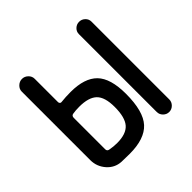

<svg xmlns="http://www.w3.org/2000/svg" viewBox="-141 -648 782 782"><g transform="rotate(-45 250.0 -257.0)"><path d="M378.9 -36.1V-484.4Q378.9 -499 389.6 -509.3Q400.4 -519.5 415 -519.5Q429.7 -519.5 440.4 -509.3Q451.2 -499 451.2 -484.4V-36.1Q451.2 -21.5 440.4 -10.7Q429.7 0 415 0Q400.4 0 389.6 -10.7Q378.9 -21.5 378.9 -36.1ZM175.8 -60.5Q227.5 -60.5 250 -85.9Q272.5 -111.3 272.5 -171.9Q272.5 -228.5 248.5 -251.5Q224.6 -274.4 170.9 -274.4Q149.4 -274.4 132.8 -271.5Q123 -269.5 123 -257.8V-77.1Q123 -66.4 133.8 -64.5Q154.3 -60.5 175.8 -60.5ZM188.5 -341.8Q268.6 -341.8 305.7 -303.7Q342.8 -265.6 342.8 -176.8Q342.8 -76.2 304.7 -34.7Q266.6 6.8 180.7 6.8Q149.4 6.8 133.8 5.9Q97.7 3.9 73.2 -23.9Q48.8 -51.8 48.8 -88.9V-483.4Q48.8 -498 60.1 -508.8Q71.3 -519.5 85.9 -519.5Q100.6 -519.5 111.8 -508.8Q123 -498 123 -483.4V-348.6Q123 -343.8 126.5 -340.8Q129.9 -337.9 133.8 -338.9Q160.2 -341.8 188.5 -341.8Z"/></g></svg>

Font: Rounded-X Mgen+ 1m regular
Style: Regular
Weight: 400
Designer: [Source Han Sans]
Ryoko NISHIZUKA  (kana & ideographs); Paul D. Hunt (Latin, Greek & Cyrillic); Wenlong ZHANG  (bopomofo
Version: Version 1.059.20150602